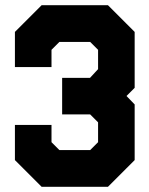

<svg xmlns="http://www.w3.org/2000/svg" viewBox="-20 -720 576 740"><path d="M140.5 0 37.5 -103V-238.5H178.5V-172L209 -141.5H327.5L358 -172V-248.5L327.5 -279H219.5V-420H327L358 -453.5V-528L327.5 -558.5H209L178.5 -528V-461.5H37.5V-597L140.5 -700H396L499 -597V-381.5L467.5 -350L499 -317.5V-103L396 0ZM175.5 -71H364L429.5 -138V-278L359 -350L429.5 -422V-566L364 -629.5H172.5L107.5 -566V-516V-566L172.5 -629.5H364L429.5 -566V-422L359 -350H270.5H359L429.5 -278V-138L364 -71H175.5L107.5 -138V-185V-138Z"/></svg>

Font: Tourney Black
Style: Regular
Weight: 900
Version: Version 1.015